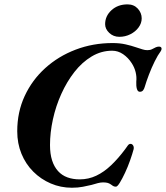

<svg xmlns="http://www.w3.org/2000/svg" viewBox="-20 -866 777 900"><path d="M316.9 14Q264.4 14 217.9 -6Q171.5 -25.9 135.9 -61.5Q100.4 -97 80.6 -145.3Q60.8 -193.5 60.8 -250.7Q60.8 -340.7 95.7 -416Q130.7 -491.4 192.2 -546.9Q253.7 -602.5 334.6 -633.3Q415.5 -664.2 508 -664.2Q541.7 -664.2 568.8 -658Q595.9 -651.9 617.3 -644.4Q636.3 -638.4 647.9 -634.6Q659.4 -630.8 671 -630.8Q677.7 -630.8 683.5 -632.1Q689.3 -633.4 696.1 -637.2Q703.8 -641.6 711 -644.6Q718.2 -647.5 724.9 -647.5Q734.7 -647.5 736.8 -641.1Q739 -634.6 732.7 -624.9Q720.1 -608.3 705.2 -578.3Q690.4 -548.4 678.1 -516.1Q665.8 -483.8 658.3 -458.3Q655.7 -448.8 650.5 -442.3Q645.3 -435.8 635.4 -435.8Q625.6 -435.8 621.7 -449.3Q617.8 -462.7 618.8 -483.2Q621.3 -505.3 615.7 -528Q610.1 -550.7 597.2 -570.2Q581 -595.5 557.2 -611.9Q533.4 -628.3 505.8 -628.3Q454.6 -628.3 409.6 -601.3Q364.6 -574.3 329 -528.8Q293.4 -483.3 267.5 -425.9Q241.5 -368.5 228 -306.4Q214.4 -244.2 214.4 -186.1Q214.4 -144.8 224.1 -114.4Q233.8 -84.1 252.1 -64Q270.3 -43.9 296 -34.6Q321.7 -25.2 353.7 -25.2Q394.9 -25.2 431.4 -42.5Q467.9 -59.8 501.4 -91.9Q534.9 -123.9 566.3 -166.1Q573.8 -176.5 579.2 -184.1Q584.6 -191.6 591.8 -191.6Q599.3 -191.6 604 -184.2Q608.6 -176.7 606.2 -165.9Q600.4 -144.1 589.8 -114.1Q579.2 -84 566.2 -56.2Q553.2 -28.4 541.7 -9.7Q530.2 9 523.5 9Q514.6 9 509.6 5.5Q504.6 2 498.8 -2Q493.1 -6 485.2 -8.5Q477.2 -11 463 -11Q451.9 -11 438.6 -7.6Q425.4 -4.2 408.9 0.8Q391.4 5 368.4 9.5Q345.3 14 316.9 14ZM539.7 -693.4Q511.4 -693.4 492.1 -711.8Q472.8 -730.1 472.8 -752.7Q472.8 -791 502.7 -818.3Q532.6 -845.5 577.9 -845.5Q607.6 -845.5 625.9 -825.6Q644.2 -805.6 644.2 -779.9Q644.2 -757.2 629.6 -737.4Q615.1 -717.5 591.1 -705.5Q567.1 -693.4 539.7 -693.4Z"/></svg>

Font: EB Garamond
Style: Italic
Weight: 400
Italic angle: -17.2°
Designer: Georg Duffner and Octavio Pardo
Foundry: Georg Duffner
Version: Version 1.001